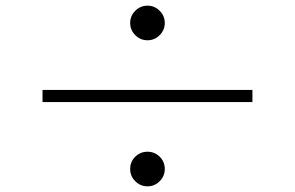

<svg xmlns="http://www.w3.org/2000/svg" viewBox="-20 -711 1040 677"><path d="M500 -691Q525 -691 543 -673Q561 -655 561 -630Q561 -605 543 -587Q525 -569 500 -569Q475 -569 457 -587Q439 -605 439 -630Q439 -655 457 -673Q475 -691 500 -691ZM870 -394V-351H130V-394ZM500 -176Q525 -176 543 -158.5Q561 -141 561 -115Q561 -90 543 -72Q525 -54 500 -54Q475 -54 457 -72Q439 -90 439 -115Q439 -141 457 -158.5Q475 -176 500 -176Z"/></svg>

Font: Noto Sans TC Thin ExtraLight
Style: Regular
Weight: 250
Version: Version 2.004-H2;hotconv 1.0.118;makeotfexe 2.5.65603